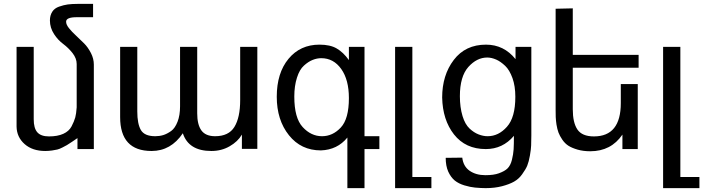

<svg xmlns="http://www.w3.org/2000/svg" viewBox="-20 -764 3624 984"><path d="M373 -436Q373 -464.8 351.6 -492.2Q330.6 -518.6 304.7 -538.1Q277.3 -558.1 257.3 -588.9Q235.8 -621.6 235.8 -659.2Q235.8 -685.1 248 -704.1Q259.3 -721.7 282.7 -730Q306.6 -738.3 327.1 -741.2Q349.1 -744.1 379.9 -744.1H457V-675.8H373Q318.8 -675.8 318.8 -652.8Q318.8 -637.7 333.5 -619.6Q349.6 -599.6 369.1 -582Q383.3 -569.3 411.1 -541.5Q430.7 -522 446.3 -491.7Q460.9 -462.9 460.9 -433.1V0H377V-56.2Q359.9 -44.4 349.6 -37.6Q343.8 -33.7 337.9 -30Q332 -26.4 328.4 -23.9Q324.7 -21.5 323.2 -20.5Q320.8 -19 300.3 -8.3Q284.2 0 273.4 2.4Q256.8 5.9 246.6 7.3Q228 9.8 211.9 9.8Q146.5 9.8 106.4 -25.4Q65.9 -61 64.9 -115.2V-523.9H152.8V-152.8Q152.8 -107.4 170.9 -86.4Q189.5 -64.9 231 -64.9Q274.9 -64.9 304.2 -78.1Q333.5 -91.3 346.7 -116.2Q359.9 -141.6 365.7 -162.1Q370.6 -179.7 373 -213.9Z M1082.5 -65.9Q1151.9 -65.9 1181.2 -113.3Q1210.9 -161.6 1210.9 -251V-523.9H1298.8V-1H1219.7V-74.2Q1198.7 -38.1 1156.7 -14.2Q1115.2 9.8 1063 9.8Q946.8 9.8 917 -81.1Q856 9.8 756.8 9.8Q595.7 9.8 595.7 -164.1V-523.9H683.6V-192.9Q683.6 -129.9 701.7 -98.1Q720.2 -65.9 775.9 -65.9Q797.4 -65.9 816.9 -71.8Q835.9 -77.6 857.4 -92.8Q877 -106.9 890.1 -140.6Q902.8 -173.3 902.8 -219.2V-523.9H990.7V-183.1Q990.7 -126 1011.7 -96.2Q1033.2 -65.9 1082.5 -65.9Z M1630.4 -65.9Q1685.1 -65.9 1726.6 -110.4Q1768.1 -154.8 1768.1 -261.2Q1768.1 -355 1729 -410.2Q1689.5 -465.8 1626.5 -465.8Q1604.5 -465.8 1582.5 -457Q1560.1 -448.2 1537.6 -427.7Q1515.1 -407.7 1502 -366.2Q1488.3 -323.7 1488.3 -269Q1488.3 -159.2 1531.2 -112.8Q1574.2 -65.9 1630.4 -65.9ZM1398.4 -268.1Q1398.4 -389.6 1458.5 -462.4Q1518.6 -535.2 1617.2 -535.2Q1672.4 -535.2 1705.6 -515.6Q1739.3 -496.1 1768.1 -456.1V-523.9H1848.1V-65.9H1924.3V0H1848.1V200.2H1760.3V-59.1Q1709 3.9 1624.5 6.8Q1522.9 6.8 1460.9 -70.8Q1398.4 -148.9 1398.4 -268.1Z M2190.9 143.1V200.2H2004.9V-523.9H2093.3V143.1Z M2477.1 -469.2Q2423.8 -469.2 2380.4 -420.9Q2336.9 -372.1 2336.9 -271Q2336.9 -213.9 2350.6 -168.9Q2363.3 -127 2386.7 -105Q2408.7 -84.5 2432.6 -75.2Q2456.5 -65.9 2479 -65.9Q2535.2 -65.9 2578.1 -114.3Q2621.1 -162.1 2621.1 -268.1Q2621.1 -322.8 2606.4 -363.8Q2591.3 -405.3 2569.3 -426.3Q2544.9 -449.2 2523.4 -458.5Q2499 -469.2 2477.1 -469.2ZM2246.1 -264.2Q2246.1 -378.9 2305.7 -457Q2365.2 -535.2 2470.7 -535.2Q2562.5 -535.2 2622.1 -460.9V-523.9H2703.1V-69.8Q2703.1 -45.9 2702.1 -18.6Q2701.7 -1 2695.8 33.2Q2690.4 64.5 2682.1 85Q2674.8 103 2655.8 129.4Q2639.2 152.8 2614.3 167Q2589.8 180.7 2552.7 190.4Q2514.6 200.2 2468.8 200.2Q2446.3 200.2 2414.1 197.3Q2391.1 195.3 2359.9 186Q2330.6 177.2 2310.5 161.1Q2290.5 144.5 2277.3 115.7Q2264.2 86.4 2264.2 44.9L2349.1 43.9Q2354.5 88.4 2386.2 110.8Q2418.9 133.8 2467.8 133.8Q2510.7 133.8 2537.1 124Q2566.4 113.3 2580.6 99.6Q2596.2 84.5 2603.5 55.7Q2610.8 26.4 2612.3 1.5Q2613.8 -22.9 2613.8 -67.9Q2556.6 0 2469.7 0Q2365.7 0 2306.6 -75.2Q2248.5 -149.4 2246.1 -264.2Z M3023.9 -64.9Q3161.6 -64.9 3161.6 -235.8V-333H3248.5V0H3169.9V-74.2Q3111.8 11.2 3004.9 11.2Q2969.7 11.2 2940.4 2.9Q2911.6 -5.4 2893.1 -17.1Q2875 -28.8 2861.8 -48.3Q2848.6 -67.9 2842.3 -84.5Q2835.9 -101.6 2832 -125.5Q2829.1 -144.5 2828.1 -164.1Q2827.6 -173.3 2827.6 -200.2V-719.2L2915.5 -721.2V-482.9H3252.9V-417H2915.5V-204.1Q2915.5 -135.7 2939 -100.6Q2962.9 -64.9 3023.9 -64.9Z M3564.5 143.1V200.2H3378.4V-523.9H3466.8V143.1Z"/></svg>

Font: Miedinger*
Style: Book
Weight: 400
Version: Version 001.000